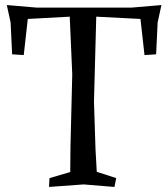

<svg xmlns="http://www.w3.org/2000/svg" viewBox="-20 -730 663 760"><path d="M124 -700H502L619 -710L604 -641L598 -515L552 -512L536 -655L361 -664L352 -328L358 -140L363 -50L440 -25L433 10L311 0L174 10L176 -25L258 -49L259 -152L266 -436L256 -664L90 -655L74 -512L28 -515L22 -641L7 -710Z"/></svg>

Font: Alike Angular
Style: Regular
Weight: 400
Designer: Sveta Sebyakina
Foundry: Cyreal (www.cyreal.org)
Version: Version 1.300; ttfautohint (v1.8.4.7-5d5b)